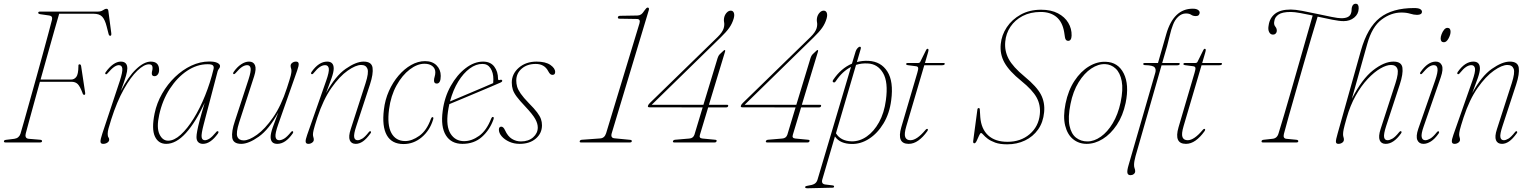

<svg xmlns="http://www.w3.org/2000/svg" viewBox="-20 -762 8180 1027"><path d="M184.5 -694.5Q185 -700 194.5 -700H502.5Q520.5 -700 531 -707.5Q541.5 -715 550 -715Q558 -715 559.5 -704.5L575 -586.5Q577.5 -570.5 569.5 -570.5Q563 -570.5 560.5 -581.5L550.5 -620.5Q541.5 -656.5 526.8 -672.5Q512 -688.5 480.5 -688.5H296.5Q287 -656 271 -599.8Q255 -543.5 235.8 -474.8Q216.5 -406 197 -336.5H360.5Q377 -336.5 388 -350.5Q399 -364.5 399.5 -408.5Q398.5 -418 405.5 -418Q412.5 -418 414 -408L435.5 -266Q437 -255.5 431 -254.5Q424 -254 421 -265.5Q408 -300 395.8 -312.2Q383.5 -324.5 363 -324.5H193.5Q177 -265 162 -210.5Q147 -156 135.5 -114Q124 -72 118 -49Q114.5 -37 118 -28.8Q121.5 -20.5 134.5 -19.5L194.5 -14.5Q205 -13.5 205 -7.5Q205 0 193.5 0H9.5Q0.5 0 1 -6.5Q1 -12.5 12 -14L56.5 -19.5Q81.5 -23 89.5 -46.5Q97.5 -73.5 111 -121.2Q124.5 -169 141.2 -229Q158 -289 175.8 -352.8Q193.5 -416.5 209.8 -476.2Q226 -536 238.8 -583Q251.5 -630 258 -656Q262.5 -676.5 244 -679L195.5 -686Q183.5 -688 184.5 -694.5Z M545 -365.5Q540.5 -368.5 545 -375.5Q564 -402.5 585 -417.5Q606 -432.5 626 -432.5Q661 -432.5 661 -396Q661 -381.5 654.2 -357.5Q647.5 -333.5 626 -274.5Q664.5 -350.5 707.5 -391.5Q750.5 -432.5 786.5 -432.5Q831 -432.5 831 -388Q831 -373 824 -363.8Q817 -354.5 806.5 -354.5Q792 -354.5 792 -369Q792 -377 794 -383.5Q796 -390 796 -399Q796 -418 777 -418Q750.5 -418 715 -384.2Q679.5 -350.5 642.5 -284.8Q605.5 -219 575 -123.5Q564.5 -90 560.2 -74Q556 -58 556 -46Q556 -32.5 560 -27.5Q564 -22.5 564 -15Q564 -5.5 554.2 1Q544.5 7.5 531.5 7.5Q518 7.5 517.5 -4.5Q517 -16.5 527.5 -48L621 -329.5Q636.5 -377.5 634.2 -395.5Q632 -413.5 615.5 -413.5Q604.5 -413.5 590.5 -404Q576.5 -394.5 555 -369.5Q549 -362.5 545 -365.5Z M1069.5 -96.5Q1056 -45 1058.5 -28.5Q1061 -12 1076 -12Q1087 -12 1100.8 -20.8Q1114.5 -29.5 1135 -54Q1141 -62.5 1147 -59.5Q1151 -56 1145.5 -47.5Q1106 7.5 1065.5 7.5Q1050 7.5 1040.5 -1.5Q1031 -10.5 1031 -29Q1031 -40.5 1034.8 -61.2Q1038.5 -82 1048 -118.2Q1057.5 -154.5 1075 -212.5Q1027 -108.5 974.5 -50.5Q922 7.5 869 7.5Q827 7.5 808.5 -32.2Q790 -72 807 -155.5Q818.5 -211 847.2 -261.2Q876 -311.5 916 -350Q956 -388.5 1003.2 -410.8Q1050.5 -433 1099.5 -433Q1128 -433 1142.5 -425.8Q1157 -418.5 1157 -408.5Q1157 -401 1151.5 -394.5Q1146 -388 1144 -380.5ZM831.5 -147.5Q816.5 -79.5 832.8 -44.5Q849 -9.5 879.5 -9.5Q911.5 -9.5 946.8 -41.5Q982 -73.5 1015.8 -128Q1049.5 -182.5 1077.2 -251.2Q1105 -320 1122.5 -393.5Q1125 -406.5 1118.5 -412.5Q1112 -418.5 1091 -418.5Q1034 -418.5 981.2 -383.5Q928.5 -348.5 888.5 -287.2Q848.5 -226 831.5 -147.5Z M1546.5 -59.5Q1550.5 -55.5 1545.5 -48Q1507 7.5 1463 7.5Q1428 7.5 1427.5 -29Q1427.5 -48 1439 -81Q1450.5 -114 1468.5 -160.5Q1419 -70 1364.5 -31.2Q1310 7.5 1270.5 7.5Q1227 7.5 1222.2 -25.5Q1217.5 -58.5 1236.5 -114.5L1309.5 -337.5Q1323.5 -381 1320.5 -397.2Q1317.5 -413.5 1302 -413.5Q1290 -413.5 1275.8 -404.8Q1261.5 -396 1241.5 -372.5Q1233 -363 1229 -366Q1224.5 -368.5 1230 -377.5Q1248 -403.5 1269.8 -418Q1291.5 -432.5 1312 -432.5Q1336 -432.5 1344 -413Q1352 -393.5 1339.5 -354.5L1259.5 -108Q1241.5 -51.5 1249.5 -31.2Q1257.5 -11 1283.5 -11Q1312 -11 1354.5 -41.2Q1397 -71.5 1440.5 -133.8Q1484 -196 1515 -292Q1531 -341 1535 -357.2Q1539 -373.5 1539 -382Q1539 -391 1536.8 -396.8Q1534.5 -402.5 1534.5 -410.5Q1534.5 -419.5 1543.2 -426Q1552 -432.5 1563.5 -432.5Q1576 -432.5 1577.5 -421.8Q1579 -411 1569.5 -384.5L1468 -96Q1451 -48 1453.8 -30Q1456.5 -12 1473.5 -12Q1485.5 -12 1500 -20.5Q1514.5 -29 1535.5 -54.5Q1542.5 -63 1546.5 -59.5Z M1646 -366Q1641 -369 1647 -378Q1685.5 -432.5 1730 -432.5Q1765 -432.5 1765 -395.5Q1765 -377 1753.5 -344Q1742 -311 1724 -264Q1773.5 -355 1829 -393.8Q1884.5 -432.5 1925 -432.5Q1968 -432.5 1972.8 -399.8Q1977.5 -367 1959 -310.5L1886 -88Q1871.5 -44.5 1874.5 -28.2Q1877.5 -12 1893 -12Q1903.5 -12 1917.8 -20.5Q1932 -29 1952.5 -55Q1958.5 -62.5 1962.5 -59.5Q1967 -55.5 1962 -49Q1940 -18.5 1921 -5.5Q1902 7.5 1883 7.5Q1859 7.5 1851 -12Q1843 -31.5 1856 -71L1935.5 -317.5Q1953.5 -373.5 1945.5 -394Q1937.5 -414.5 1912 -414.5Q1883 -414.5 1839.8 -384.2Q1796.5 -354 1752.8 -291.8Q1709 -229.5 1677.5 -133.5Q1661.5 -84 1657.8 -67.8Q1654 -51.5 1654 -43.5Q1654 -34.5 1656.2 -28.5Q1658.5 -22.5 1658.5 -14.5Q1658.5 -5.5 1649.5 1Q1640.5 7.5 1629.5 7.5Q1616.5 7.5 1615 -3.2Q1613.5 -14 1623 -40.5L1724.5 -329.5Q1741.5 -377.5 1738.8 -395.5Q1736 -413.5 1719 -413.5Q1705.5 -413.5 1690.8 -403.8Q1676 -394 1658 -371.5Q1651 -362.5 1646 -366Z M2250.5 -421Q2212 -421 2171.8 -390.5Q2131.5 -360 2101 -305Q2070.5 -250 2061 -177.5Q2050 -93.5 2073.5 -50.5Q2097 -7.5 2147.5 -7.5Q2183.5 -7.5 2223 -35.5Q2262.5 -63.5 2285 -126.5Q2288.5 -135.5 2293 -135.5Q2301.5 -135.5 2296 -120.5Q2278.5 -63.5 2235.5 -27.5Q2192.5 8.5 2138.5 8.5Q2075.5 8.5 2049 -38.8Q2022.5 -86 2033.5 -176Q2039.5 -228 2060.2 -274.8Q2081 -321.5 2111.8 -357.5Q2142.5 -393.5 2179 -414.2Q2215.5 -435 2253.5 -435Q2292.5 -435 2315 -412.5Q2337.5 -390 2337.5 -356Q2337.5 -315 2316 -315Q2301.5 -315 2301.5 -331.5Q2301.5 -341 2305 -352.2Q2308.5 -363.5 2308.5 -375.5Q2308.5 -395.5 2293 -408.2Q2277.5 -421 2250.5 -421Z M2619 -121.5Q2599 -66.5 2557.5 -29.5Q2516 7.5 2453.5 7.5Q2393.5 7.5 2365 -38.2Q2336.5 -84 2348 -169Q2357.5 -242.5 2391 -302.2Q2424.5 -362 2470.5 -397.2Q2516.5 -432.5 2564 -432.5Q2603.5 -432.5 2623.8 -405.8Q2644 -379 2644 -340.5Q2644 -330.5 2654.5 -334.5Q2663 -337.5 2666 -332Q2668.5 -326 2658.5 -321Q2641 -313 2604.2 -297.5Q2567.5 -282 2524.2 -263.8Q2481 -245.5 2442.5 -229.5Q2404 -213.5 2383.5 -205Q2379 -185 2376 -164Q2365 -86 2390.2 -46.5Q2415.5 -7 2462.5 -7Q2503 -7 2542.8 -35.5Q2582.5 -64 2607.5 -128Q2611 -136.5 2616 -136.5Q2624.5 -136.5 2619 -121.5ZM2560.5 -420Q2526.5 -420.5 2492.8 -395.8Q2459 -371 2431.2 -326Q2403.5 -281 2387 -219.5Q2406.5 -227.5 2437.2 -240.5Q2468 -253.5 2502.2 -268Q2536.5 -282.5 2567.2 -295.5Q2598 -308.5 2618 -317.5Q2619 -324.5 2619 -338Q2619 -374 2603.5 -397.2Q2588 -420.5 2560.5 -420Z M2766.5 -5.5Q2807 -5.5 2831.8 -27.5Q2856.5 -49.5 2856.5 -80Q2856.5 -101 2843.2 -125.2Q2830 -149.5 2788.5 -193.5Q2759.5 -224 2744 -244.8Q2728.5 -265.5 2723 -282.8Q2717.5 -300 2717.5 -320.5Q2717.5 -367 2755.2 -399.8Q2793 -432.5 2850 -432.5Q2898 -432.5 2923.8 -414.8Q2949.5 -397 2949.5 -377Q2949.5 -361.5 2935 -361.5Q2929 -361.5 2923.8 -365.5Q2918.5 -369.5 2912.5 -381Q2892.5 -420 2845.5 -420Q2799.5 -420 2770.5 -394.8Q2741.5 -369.5 2741.5 -331Q2741.5 -315 2746 -298.8Q2750.5 -282.5 2765 -261.5Q2779.5 -240.5 2809 -210Q2838 -181 2853 -161Q2868 -141 2873.5 -125.2Q2879 -109.5 2879 -92Q2879 -49 2846.2 -20.8Q2813.5 7.5 2759.5 7.5Q2729 7.5 2703.8 -4Q2678.5 -15.5 2663.5 -33Q2648.5 -50.5 2648.5 -68.5Q2648.5 -84.5 2661.5 -84.5Q2666.5 -84.5 2671.5 -80.2Q2676.5 -76 2681.5 -65Q2696 -33 2718.2 -19.2Q2740.5 -5.5 2766.5 -5.5Z M3293.5 -662Q3284 -662 3285 -670Q3286.5 -677.5 3298 -677.5L3389 -679Q3400 -679 3408.8 -684.8Q3417.5 -690.5 3428.5 -707.5Q3438 -721.5 3444 -721.5Q3454 -721.5 3450.5 -708L3252 -49Q3244.5 -23 3269 -22L3351 -14Q3360.5 -13 3359.5 -6.5Q3358.5 0 3349 0H3088Q3079 0 3081 -7Q3083 -14 3093.5 -14.5L3189.5 -21.5Q3213.5 -22.5 3222 -49L3400.5 -637Q3407.5 -660.5 3386 -660.5Z M3818.5 -451.5Q3822.5 -464.5 3829.5 -471.5L3847 -488Q3853.5 -494.5 3856.5 -494.5Q3860.5 -494.5 3858.5 -486.5L3772 -201.5H3868.5Q3876.5 -201.5 3875 -195Q3873.5 -187.5 3863 -187.5H3768L3724 -41.5Q3717.5 -22.5 3737.5 -21L3805.5 -14.5Q3815.5 -13.5 3813 -7Q3811 0 3802.5 0H3587Q3578 0 3579.5 -7Q3582 -13.5 3591 -14.5L3667.5 -21Q3688 -22.5 3694.5 -41.5L3738.5 -187.5L3454.5 -188Q3443 -188 3446 -196.5Q3447.5 -202.5 3456.5 -211.5L3819 -564.5Q3844.5 -589.5 3851 -611Q3856 -629 3853.2 -643Q3850.5 -657 3854.5 -672Q3858.5 -685.5 3868 -695.2Q3877.5 -705 3889 -705Q3900.5 -705 3905.2 -693.8Q3910 -682.5 3904.5 -663Q3896.5 -635.5 3880.5 -613Q3864.5 -590.5 3835 -562L3466 -201.5H3742.5Z M4315.5 -451.5Q4319.5 -464.5 4326.5 -471.5L4344 -488Q4350.5 -494.5 4353.5 -494.5Q4357.5 -494.5 4355.5 -486.5L4269 -201.5H4365.5Q4373.5 -201.5 4372 -195Q4370.5 -187.5 4360 -187.5H4265L4221 -41.5Q4214.5 -22.5 4234.5 -21L4302.5 -14.5Q4312.5 -13.5 4310 -7Q4308 0 4299.5 0H4084Q4075 0 4076.5 -7Q4079 -13.5 4088 -14.5L4164.5 -21Q4185 -22.5 4191.5 -41.5L4235.5 -187.5L3951.5 -188Q3940 -188 3943 -196.5Q3944.5 -202.5 3953.5 -211.5L4316 -564.5Q4341.5 -589.5 4348 -611Q4353 -629 4350.2 -643Q4347.5 -657 4351.5 -672Q4355.5 -685.5 4365 -695.2Q4374.5 -705 4386 -705Q4397.5 -705 4402.2 -693.8Q4407 -682.5 4401.5 -663Q4393.5 -635.5 4377.5 -613Q4361.5 -590.5 4332 -562L3963 -201.5H4239.5Z M4451.5 -329Q4445 -318.5 4438.5 -321.5Q4430.5 -325 4436.5 -334.5Q4478 -396.5 4537 -421.5L4556.5 -486Q4559.5 -496 4566.5 -504Q4573.5 -512 4579.5 -512Q4587.5 -512 4583.5 -499L4563.5 -430Q4593 -438 4625.5 -436.5Q4692.5 -433 4726.5 -379.5Q4760.5 -326 4747 -225.5Q4738 -155 4706 -102Q4674 -49 4628.8 -19.8Q4583.5 9.5 4534 8Q4505.5 7.5 4483.2 -1.8Q4461 -11 4446 -32L4378.5 198Q4371.5 222.5 4395.5 225L4432.5 229.5Q4441.5 230 4441.5 236Q4441.5 242 4432 242L4301 245Q4286.5 245.5 4286.5 239Q4286.5 236.5 4289 234.8Q4291.5 233 4300 231.5Q4325.5 228 4337 221Q4348.5 214 4353 198.5L4532 -404Q4485.5 -380 4451.5 -329ZM4535 -6Q4577.5 -5 4616 -31.8Q4654.5 -58.5 4682 -108.2Q4709.5 -158 4718.5 -225.5Q4732 -323.5 4703.2 -371.8Q4674.5 -420 4622 -422.5Q4589 -424.5 4559 -415L4451.5 -49Q4477 -7.5 4535 -6Z M4881 -407.5 4835 -413.5Q4827 -414.5 4827 -419.5Q4827 -425 4835.5 -425H4890Q4899.5 -425 4902.5 -431.5L4933 -493Q4936.5 -501 4941 -501Q4946.5 -501 4946.5 -494.5Q4946.5 -490 4943 -478L4927.5 -425H5028Q5033.5 -425 5033.5 -421Q5033.5 -413 5018 -413H4924L4828 -87.5Q4815.5 -45.5 4822 -28.8Q4828.5 -12 4850 -12Q4884 -12 4929.5 -66Q4937 -75 4941.5 -72Q4946 -69 4939.5 -59.5Q4917 -28 4892 -10.2Q4867 7.5 4840.5 7.5Q4775 7.5 4801 -81.5L4886.5 -372Q4892.5 -391.5 4891.2 -398.8Q4890 -406 4881 -407.5Z M5367.5 10Q5328.5 10 5303.2 0.8Q5278 -8.5 5262.8 -20.2Q5247.5 -32 5239.8 -41.2Q5232 -50.5 5227.5 -50.5Q5223 -50.5 5217 -36.8Q5211 -23 5204.5 -9.2Q5198 4.5 5192 4.5Q5184 4.5 5185.5 -7.5L5208 -176Q5209 -184 5215 -184Q5221 -184 5221 -175.5L5223.5 -135.5Q5228.5 -72 5265.8 -37.8Q5303 -3.5 5369 -3.5Q5440 -3.5 5487.8 -44.5Q5535.5 -85.5 5542 -150.5Q5547 -200 5524.8 -240.5Q5502.5 -281 5443 -329Q5378.5 -381 5353 -426.8Q5327.5 -472.5 5333 -526.5Q5337.5 -574.5 5365.2 -616.2Q5393 -658 5440 -684Q5487 -710 5549 -710Q5602 -710 5638.8 -690.8Q5675.5 -671.5 5694.2 -640Q5713 -608.5 5712 -571.5Q5711 -543.5 5693.5 -543.5Q5679.5 -543.5 5676.5 -562L5672 -591.5Q5662.5 -645.5 5630.2 -671.8Q5598 -698 5547 -698Q5491.5 -698 5450.2 -676.5Q5409 -655 5384.8 -618.8Q5360.5 -582.5 5357 -538.5Q5352.5 -490 5375.2 -447Q5398 -404 5460.5 -352.5Q5526 -298.5 5548 -256Q5570 -213.5 5565 -162Q5560 -108 5532.8 -69.5Q5505.5 -31 5462.5 -10.5Q5419.5 10 5367.5 10Z M5894.5 -431.5Q5960.5 -429.5 5990.8 -369.2Q6021 -309 6001 -211.5Q5986.5 -143 5953.8 -94Q5921 -45 5878.8 -18.8Q5836.5 7.5 5792.5 7.5Q5751 7.5 5720.2 -17.2Q5689.5 -42 5677.5 -90.2Q5665.5 -138.5 5679.5 -208Q5694 -279 5727.5 -329.8Q5761 -380.5 5805 -407Q5849 -433.5 5894.5 -431.5ZM5796.5 -5.5Q5832.5 -5.5 5868.2 -30.8Q5904 -56 5932 -102.8Q5960 -149.5 5974 -214Q5988.5 -283.5 5980 -328.2Q5971.5 -373 5947.5 -395.2Q5923.5 -417.5 5891.5 -419Q5855 -420.5 5817.2 -395.5Q5779.5 -370.5 5749.5 -322Q5719.5 -273.5 5706 -205.5Q5691.5 -133.5 5700.8 -89.5Q5710 -45.5 5735.8 -25.5Q5761.5 -5.5 5796.5 -5.5Z M6095 -420Q6095 -425 6104 -425H6174L6218 -578.5Q6257 -715.5 6360 -715.5Q6378.5 -715.5 6387.8 -709.2Q6397 -703 6397 -694.5Q6397 -687 6392 -681.5Q6387 -676 6377 -676Q6361.5 -676 6351.5 -683Q6341.5 -690 6323.5 -690Q6301 -690 6282.2 -672.5Q6263.5 -655 6254 -628.5Q6244.5 -604.5 6237.8 -575Q6231 -545.5 6222.5 -514.5L6196.5 -425H6284.5Q6290.5 -425 6290.5 -421Q6290.5 -412.5 6274.5 -412.5H6193L6054 73Q6046 102 6046 120Q6046 131.5 6049 138.5Q6052 145.5 6052 154Q6052 163 6044.5 169Q6037 175 6027 175Q6013 175 6010.5 162.8Q6008 150.5 6016.5 122L6159.5 -372.5Q6165 -391.5 6155.8 -402Q6146.5 -412.5 6106.5 -413.5Q6095 -413.5 6095 -420Z M6364 -407.5 6318 -413.5Q6310 -414.5 6310 -419.5Q6310 -425 6318.5 -425H6373Q6382.5 -425 6385.5 -431.5L6416 -493Q6419.5 -501 6424 -501Q6429.5 -501 6429.5 -494.5Q6429.5 -490 6426 -478L6410.5 -425H6511Q6516.5 -425 6516.5 -421Q6516.5 -413 6501 -413H6407L6311 -87.5Q6298.5 -45.5 6305 -28.8Q6311.5 -12 6333 -12Q6367 -12 6412.5 -66Q6420 -75 6424.5 -72Q6429 -69 6422.5 -59.5Q6400 -28 6375 -10.2Q6350 7.5 6323.5 7.5Q6258 7.5 6284 -81.5L6369.5 -372Q6375.5 -391.5 6374.2 -398.8Q6373 -406 6364 -407.5Z M6847.5 -45.5Q6841.5 -21 6861.5 -19.5L6913.5 -14.5Q6924.5 -13.5 6924.5 -7Q6924.5 0 6914.5 0H6735.5Q6727 0 6728 -6.5Q6728.5 -13.5 6740 -14.5L6785.5 -19.5Q6811.5 -21.5 6819 -49Q6831 -87 6849.2 -149.2Q6867.5 -211.5 6888.8 -285.5Q6910 -359.5 6931.5 -434.2Q6953 -509 6971.2 -573.2Q6989.5 -637.5 7001.5 -679Q6966.5 -686.5 6935.2 -692.2Q6904 -698 6884 -698Q6838.5 -698 6818.8 -684.2Q6799 -670.5 6796.5 -650Q6792 -631.5 6801.2 -620.2Q6810.5 -609 6809.5 -595.5Q6809 -588 6803.2 -582.2Q6797.5 -576.5 6787.5 -577Q6775 -577.5 6768.2 -591.2Q6761.5 -605 6766 -627Q6771.5 -666 6800.2 -688.5Q6829 -711 6884.5 -711Q6907.5 -711 6946 -703.8Q6984.5 -696.5 7026.2 -687.5Q7068 -678.5 7103 -671.5Q7138 -664.5 7154.5 -664.5Q7196.5 -664.5 7205.5 -688.5Q7209.5 -698 7209.5 -707.2Q7209.5 -716.5 7211.5 -724Q7216.5 -742 7231.5 -742Q7248.5 -742 7247.5 -716Q7246.5 -686.5 7223.5 -667.8Q7200.5 -649 7167 -649Q7144.5 -649 7106.8 -656.5Q7069 -664 7028 -673Q7014 -627 6994.2 -560.5Q6974.5 -494 6953 -419Q6931.5 -344 6910.8 -271.5Q6890 -199 6873.2 -139.5Q6856.5 -80 6847.5 -45.5Z M7183 -130.5Q7170.5 -86.5 7167.2 -70.5Q7164 -54.5 7164 -44Q7164 -35 7166.2 -28.8Q7168.5 -22.5 7168.5 -15.5Q7168.5 -5 7159.5 1.2Q7150.5 7.5 7139 7.5Q7126.5 7.5 7125.8 -3.2Q7125 -14 7135 -48L7259.5 -491.5Q7294 -614 7360.5 -666.5Q7427 -719 7544 -719Q7568 -719 7577 -713Q7586 -707 7586 -699.5Q7586 -682.5 7559.5 -682.5Q7543 -682.5 7522.8 -688.8Q7502.5 -695 7476 -695Q7420.5 -695 7369.8 -657Q7319 -619 7293.5 -527.5L7211 -233.5Q7265 -339.5 7324.5 -386Q7384 -432.5 7433.5 -432.5Q7477 -432.5 7481.5 -399.8Q7486 -367 7467.5 -310.5L7394.5 -88Q7380.5 -44.5 7383.5 -28.2Q7386.5 -12 7402 -12Q7413 -12 7428 -20.5Q7443 -29 7463.5 -54.5Q7470.5 -63 7475 -59.5Q7479.5 -56 7473.5 -47.5Q7434 7.5 7392 7.5Q7368 7.5 7360 -12Q7352 -31.5 7364.5 -71L7444.5 -317.5Q7462.5 -373.5 7454.5 -394Q7446.5 -414.5 7420.5 -414.5Q7396 -414.5 7363.2 -395.5Q7330.5 -376.5 7296 -340Q7261.5 -303.5 7231.8 -250.8Q7202 -198 7183 -130.5Z M7703.5 -536Q7686 -536 7686 -556.5Q7686 -566 7691 -579.2Q7696 -592.5 7704.2 -602.8Q7712.5 -613 7722 -613Q7739 -613 7739 -592.5Q7739 -576 7728 -556Q7717 -536 7703.5 -536ZM7595 -85Q7581 -45.5 7584.5 -28.8Q7588 -12 7604 -12Q7615 -12 7630 -20.5Q7645 -29 7665 -54Q7671 -62 7676 -59Q7680 -55.5 7674.5 -47Q7654.5 -18.5 7633.8 -5.5Q7613 7.5 7594 7.5Q7570.5 7.5 7561.5 -12.5Q7552.5 -32.5 7566.5 -73.5L7656.5 -331.5Q7672 -376.5 7669.2 -395Q7666.5 -413.5 7649.5 -413.5Q7637 -413.5 7623 -404.2Q7609 -395 7588.5 -370.5Q7582.5 -363 7578 -366Q7573 -369.5 7579 -377.5Q7617.5 -432.5 7660 -432.5Q7683.5 -432.5 7692.5 -412.2Q7701.5 -392 7686.5 -348.5Z M7777 -366Q7772 -369 7778 -378Q7816.5 -432.5 7861 -432.5Q7896 -432.5 7896 -395.5Q7896 -377 7884.5 -344Q7873 -311 7855 -264Q7904.5 -355 7960 -393.8Q8015.5 -432.5 8056 -432.5Q8099 -432.5 8103.8 -399.8Q8108.5 -367 8090 -310.5L8017 -88Q8002.5 -44.5 8005.5 -28.2Q8008.5 -12 8024 -12Q8034.5 -12 8048.8 -20.5Q8063 -29 8083.5 -55Q8089.5 -62.5 8093.5 -59.5Q8098 -55.5 8093 -49Q8071 -18.5 8052 -5.5Q8033 7.5 8014 7.5Q7990 7.5 7982 -12Q7974 -31.5 7987 -71L8066.5 -317.5Q8084.5 -373.5 8076.5 -394Q8068.5 -414.5 8043 -414.5Q8014 -414.5 7970.8 -384.2Q7927.5 -354 7883.8 -291.8Q7840 -229.5 7808.5 -133.5Q7792.5 -84 7788.8 -67.8Q7785 -51.5 7785 -43.5Q7785 -34.5 7787.2 -28.5Q7789.5 -22.5 7789.5 -14.5Q7789.5 -5.5 7780.5 1Q7771.5 7.5 7760.5 7.5Q7747.5 7.5 7746 -3.2Q7744.5 -14 7754 -40.5L7855.5 -329.5Q7872.5 -377.5 7869.8 -395.5Q7867 -413.5 7850 -413.5Q7836.5 -413.5 7821.8 -403.8Q7807 -394 7789 -371.5Q7782 -362.5 7777 -366Z"/></svg>

Font: Fraunces 144pt Soft Thin
Style: Italic
Weight: 100
Italic angle: -16°
Version: Version 1.000;[0bf87f6ff]